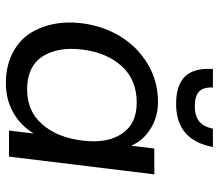

<svg xmlns="http://www.w3.org/2000/svg" viewBox="-66 -677 754 662"><g transform="rotate(90 311.0 -346.0)"><path d="M337.9 -576.2Q273.9 -576.2 243.9 -606.7Q213.9 -637.2 217.8 -703.1H281.7Q280.3 -668.9 296.4 -654.8Q312.5 -640.6 346.2 -640.6Q378.4 -640.6 397.5 -655Q416.5 -669.4 423.8 -703.1H486.8Q463.4 -576.2 337.9 -576.2ZM288.1 -62.5Q363.8 -62.5 408.2 -114.3Q454.6 -166.5 464.8 -254.4Q475.1 -338.4 441.4 -388.7Q407.7 -440.4 333.5 -440.4Q255.4 -440.4 208 -388.7Q184.6 -362.3 170.4 -328.9Q156.2 -295.4 150.9 -252.9Q140.6 -168.5 174.8 -115.2Q210 -62.5 288.1 -62.5ZM266.6 10.7Q210.4 10.7 167.2 -10.3Q124 -31.2 98.6 -66.9Q73.7 -103.5 63.7 -150.4Q53.7 -197.3 60.1 -250.5Q69.3 -324.2 105.2 -383.3Q141.1 -442.4 200.2 -478Q259.3 -513.7 331.1 -513.7Q383.8 -513.7 424.3 -487.8Q464.4 -462.9 482.4 -421.4L492.2 -501H581.1L520 0H430.2L440.4 -85.4Q413.1 -40 367.9 -14.6Q322.8 10.7 266.6 10.7Z"/></g></svg>

Font: Ride
Style: Italic
Weight: 400
Version: Version 3.000